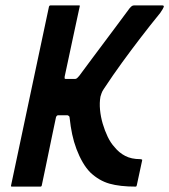

<svg xmlns="http://www.w3.org/2000/svg" viewBox="-20 -693 628 713"><path d="M24 0Q20 0 21 -4Q56 -171 91.5 -337Q127 -503 162 -669Q164 -673 167 -673Q170 -673 185 -673Q200 -673 219.5 -673Q239 -673 254.5 -673Q270 -673 273 -673Q278 -673 276 -669Q268 -631 261 -599.5Q254 -568 248 -539Q242 -510 235 -478Q228 -446 220 -408Q220 -405 220 -402.5Q220 -400 223 -400H260Q263 -400 267 -403.5Q271 -407 274 -411Q302 -449 324.5 -479Q347 -509 367.5 -536.5Q388 -564 410.5 -594Q433 -624 461 -662Q467 -669 470.5 -671Q474 -673 479 -673Q482 -673 497 -673Q512 -673 530 -673Q548 -673 563.5 -673Q579 -673 582 -673Q590 -673 588 -667Q586 -661 575 -645Q536 -597 501.5 -552Q467 -507 433.5 -461Q400 -415 365 -362Q359 -353 357 -346.5Q355 -340 353 -334Q349 -311 351.5 -285Q354 -259 361.5 -233.5Q369 -208 380 -185Q391 -162 406 -146Q422 -126 445 -114Q468 -102 501 -102Q503 -102 506 -101Q509 -100 508 -98L488 -5Q487 0 484 0Q425 0 386.5 -11Q348 -22 316 -52Q300 -68 287 -90.5Q274 -113 264 -139.5Q254 -166 248 -194.5Q242 -223 239 -252Q239 -260 235.5 -262.5Q232 -265 231 -265Q221 -265 212.5 -265Q204 -265 195 -265Q195 -265 192.5 -264Q190 -263 188 -258Q180 -219 173.5 -189Q167 -159 161.5 -131Q156 -103 149.5 -73Q143 -43 135 -4Q134 0 130 0Q127 0 111.5 0Q96 0 76.5 0Q57 0 42 0Q27 0 24 0Z"/></svg>

Font: Glory SemiBold
Style: Italic
Weight: 600
Italic angle: -12°
Designer: Robert Leuschke
Foundry: Robert Leuschke
Version: Version 1.011